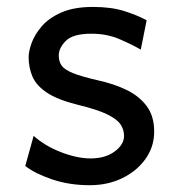

<svg xmlns="http://www.w3.org/2000/svg" viewBox="-20 -528 511 560"><path d="M407.7 -468.8 390.6 -383.3Q366.2 -397.5 329.1 -413.6Q292 -429.7 246.6 -429.7Q192.9 -429.7 172.1 -408.9Q151.4 -388.2 151.4 -366.2Q151.4 -349.1 159.4 -337.2Q167.5 -325.2 192.4 -314.9Q217.3 -304.7 268.6 -293Q313 -283.2 349.4 -265.6Q385.7 -248 407.7 -218.8Q429.7 -189.5 429.7 -144Q429.7 -100.1 404.5 -64.7Q379.4 -29.3 336.9 -8.5Q294.4 12.2 241.7 12.2Q182.6 12.2 132.6 -4.6Q82.5 -21.5 53.7 -43.9L78.1 -131.8Q111.3 -102.1 158.4 -84Q205.6 -65.9 244.1 -65.9Q287.1 -65.9 314.5 -86.2Q341.8 -106.4 341.8 -131.8Q341.8 -150.4 331.1 -165.8Q320.3 -181.2 291.3 -195.1Q262.2 -209 207.5 -222.2Q148.4 -236.8 117.2 -257.6Q85.9 -278.3 74.7 -304.7Q63.5 -331.1 63.5 -361.3Q63.5 -378.4 72.3 -402.8Q81.1 -427.2 101.8 -451.4Q122.6 -475.6 159.2 -491.7Q195.8 -507.8 251.5 -507.8Q304.7 -507.8 343.5 -495.4Q382.3 -482.9 407.7 -468.8Z"/></svg>

Font: Kanchenjunga
Style: Regular
Weight: 400
Designer: Becca Hirsbrunner Spalinger
Foundry: SIL International
Version: Version 2.001